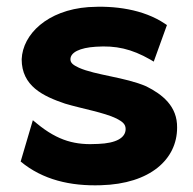

<svg xmlns="http://www.w3.org/2000/svg" viewBox="-20 -525 571 567"><path d="M41 -48C106 6 188 25 278 22C424 18 503 -55 503 -148C504 -211 460 -246 412 -270C350 -297 262 -303 213 -325C196 -333 188 -339 188 -350C188 -370 215 -384 263 -387C322 -391 368 -381 424 -349L434 -343L473 -451L467 -455C403 -498 317 -509 241 -504C120 -495 47 -424 44 -350C44 -271 107 -241 172 -219C222 -204 287 -193 324 -175C341 -166 351 -159 351 -144C351 -118 323 -102 270 -100C204 -96 152 -108 88 -161L77 -170Z"/></svg>

Font: Bluebird
Style: SfBdExt
Weight: 700
Designer: Jasper
Foundry: Cannot Into Space Fonts
Version: Version 0.98